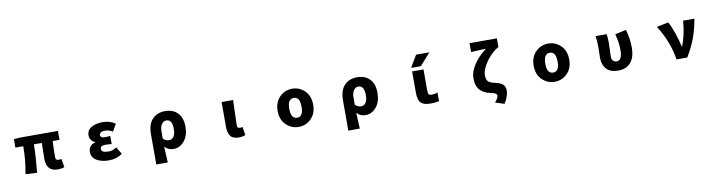

<svg xmlns="http://www.w3.org/2000/svg" viewBox="-28 -1770 11055 2954"><g transform="rotate(-10 5500.0 -292.5)"><path d="M734.4 13.7Q559.6 13.7 559.6 -186.5Q559.6 -200.2 561.5 -290Q563.5 -379.9 564.5 -429.7H440.4Q440.4 -267.6 413.1 9.8L233.4 0Q274.4 -212.9 274.4 -429.7H151.4V-561.5L238.3 -569.3H840.8V-429.7H734.4Q727.5 -333 727.5 -179.7Q727.5 -151.4 739.7 -140.6Q752 -129.9 779.3 -129.9Q788.1 -129.9 819.3 -133.8L840.8 -3.9Q795.9 13.7 734.4 13.7Z M1537.1 13.7Q1420.9 13.7 1344.7 -32.2Q1268.6 -78.1 1268.6 -163.1Q1268.6 -269.5 1377.9 -295.9V-300.8Q1336.9 -313.5 1314.5 -347.7Q1292 -381.8 1292 -418.9Q1292 -500 1362.8 -541.5Q1433.6 -583 1539.1 -583Q1649.4 -583 1737.3 -525.4L1672.9 -411.1Q1618.2 -447.3 1549.8 -447.3Q1511.7 -447.3 1488.8 -432.6Q1465.8 -418 1465.8 -393.6Q1465.8 -347.7 1539.1 -347.7Q1554.7 -347.7 1620.1 -352.5V-226.6Q1609.4 -227.5 1588.9 -229Q1568.4 -230.5 1551.8 -231.4Q1535.2 -232.4 1521.5 -232.4Q1480.5 -232.4 1461.4 -220.2Q1442.4 -208 1442.4 -180.7Q1442.4 -122.1 1555.7 -122.1Q1624 -122.1 1678.7 -164.1L1748 -51.8Q1656.2 13.7 1537.1 13.7Z M2241.2 202.1V-269.5Q2241.2 -425.8 2315.9 -504.4Q2390.6 -583 2515.6 -583Q2640.6 -583 2712.4 -506.8Q2784.2 -430.7 2784.2 -293.9Q2784.2 -153.3 2713.9 -69.8Q2643.6 13.7 2547.9 13.7Q2459 13.7 2408.2 -47.9Q2413.1 38.1 2420.9 202.1ZM2504.9 -131.8Q2546.9 -131.8 2574.2 -170.9Q2601.6 -210 2601.6 -291Q2601.6 -438.5 2508.8 -438.5Q2464.8 -438.5 2436.5 -396.5Q2408.2 -354.5 2408.2 -287.1V-173.8Q2448.2 -131.8 2504.9 -131.8Z M3566.4 13.7Q3472.7 13.7 3435.1 -37.1Q3397.5 -87.9 3397.5 -184.6V-569.3H3577.1Q3564.5 -229.5 3564.5 -177.7Q3564.5 -150.4 3576.2 -140.1Q3587.9 -129.9 3613.3 -129.9Q3633.8 -129.9 3648.4 -136.7L3668.9 -5.9Q3623 13.7 3566.4 13.7Z M4222.7 -284.2Q4222.7 -420.9 4304.7 -502Q4386.7 -583 4501 -583Q4615.2 -583 4696.8 -502Q4778.3 -420.9 4778.3 -284.2Q4778.3 -148.4 4696.8 -67.4Q4615.2 13.7 4501 13.7Q4386.7 13.7 4304.7 -67.4Q4222.7 -148.4 4222.7 -284.2ZM4501 -129.9Q4596.7 -129.9 4596.7 -284.2Q4596.7 -439.5 4501 -439.5Q4404.3 -439.5 4404.3 -284.2Q4404.3 -129.9 4501 -129.9Z M5241.2 202.1V-269.5Q5241.2 -425.8 5315.9 -504.4Q5390.6 -583 5515.6 -583Q5640.6 -583 5712.4 -506.8Q5784.2 -430.7 5784.2 -293.9Q5784.2 -153.3 5713.9 -69.8Q5643.6 13.7 5547.9 13.7Q5459 13.7 5408.2 -47.9Q5413.1 38.1 5420.9 202.1ZM5504.9 -131.8Q5546.9 -131.8 5574.2 -170.9Q5601.6 -210 5601.6 -291Q5601.6 -438.5 5508.8 -438.5Q5464.8 -438.5 5436.5 -396.5Q5408.2 -354.5 5408.2 -287.1V-173.8Q5448.2 -131.8 5504.9 -131.8Z M6470.7 -767.6H6678.7L6511.7 -580.1H6360.4ZM6543.9 -209Q6543.9 -150.4 6554.7 -135.3Q6565.4 -120.1 6600.6 -120.1Q6645.5 -120.1 6694.3 -136.7V-2Q6631.8 11.7 6561.5 11.7Q6453.1 11.7 6409.7 -33.2Q6366.2 -78.1 6366.2 -192.4V-524.4H6543.9Z M7679.7 213.9 7540 168.9Q7543 165 7550.3 155.3Q7557.6 145.5 7560.1 142.6Q7562.5 139.6 7568.4 131.3Q7574.2 123 7576.2 119.6Q7578.1 116.2 7582 109.9Q7585.9 103.5 7587.4 99.6Q7588.9 95.7 7590.8 90.3Q7592.8 85 7593.3 80.1Q7593.8 75.2 7593.8 70.3Q7593.8 47.9 7571.8 35.2Q7549.8 22.5 7486.3 8.8Q7442.4 -1 7408.2 -17.6Q7374 -34.2 7342.3 -63.5Q7310.5 -92.8 7293.5 -143.1Q7276.4 -193.4 7276.4 -260.7Q7276.4 -356.4 7348.6 -466.8Q7420.9 -577.1 7543.9 -670.9Q7533.2 -669.9 7442.9 -667Q7352.5 -664.1 7311.5 -660.2V-798.8H7738.3V-660.2H7732.4Q7659.2 -617.2 7594.7 -545.4Q7530.3 -473.6 7494.1 -400.4Q7458 -327.1 7458 -272.5Q7458 -206.1 7485.8 -175.8Q7513.7 -145.5 7589.8 -129.9Q7677.7 -112.3 7713.4 -78.1Q7749 -43.9 7749 22.5Q7749 56.6 7731.4 109.4Q7713.9 162.1 7679.7 213.9Z M8222.7 -284.2Q8222.7 -420.9 8304.7 -502Q8386.7 -583 8501 -583Q8615.2 -583 8696.8 -502Q8778.3 -420.9 8778.3 -284.2Q8778.3 -148.4 8696.8 -67.4Q8615.2 13.7 8501 13.7Q8386.7 13.7 8304.7 -67.4Q8222.7 -148.4 8222.7 -284.2ZM8501 -129.9Q8596.7 -129.9 8596.7 -284.2Q8596.7 -439.5 8501 -439.5Q8404.3 -439.5 8404.3 -284.2Q8404.3 -129.9 8501 -129.9Z M9493.2 13.7Q9369.1 13.7 9309.1 -52.7Q9249 -119.1 9249 -231.4Q9249 -257.8 9251 -311.5Q9252.9 -365.2 9252.9 -391.6Q9252.9 -494.1 9240.2 -569.3H9412.1Q9422.9 -521.5 9422.9 -426.8Q9422.9 -409.2 9419.4 -333.5Q9416 -257.8 9416 -215.8Q9416 -175.8 9437.5 -152.8Q9459 -129.9 9493.2 -129.9Q9580.1 -129.9 9580.1 -292Q9580.1 -409.2 9543.9 -544.9L9716.8 -583Q9758.8 -432.6 9758.8 -299.8Q9758.8 -151.4 9690.4 -68.8Q9622.1 13.7 9493.2 13.7Z M10572.3 0H10404.3Q10381.8 -149.4 10324.7 -291Q10267.6 -432.6 10194.3 -543.9L10377 -583Q10418 -510.7 10459 -391.6Q10500 -272.5 10517.6 -180.7H10522.5Q10589.8 -341.8 10607.4 -569.3H10784.2Q10755.9 -409.2 10709.5 -280.3Q10663.1 -151.4 10572.3 0Z"/></g></svg>

Font: GenEi Gothic M Heavy
Style: Regular
Weight: 800
Designer: o_tamon (Modified); [Source Han Sans]
Ryoko NISHIZUKA  (kana & ideographs); Paul D. Hunt (Latin, Greek & Cyrillic); Wenl
Version: Version 1.1a;Original Version 1.004